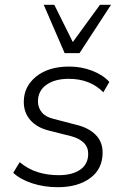

<svg xmlns="http://www.w3.org/2000/svg" viewBox="-20 -771 518 799"><path d="M221 8Q164 8 114.5 -8Q65 -24 35 -52L62 -96Q97 -67 137.5 -54.5Q178 -42 224 -42Q281 -42 314 -65Q347 -88 347 -131Q347 -159 328.5 -177Q310 -195 277 -204L182 -228Q134 -240 106.5 -271Q79 -302 79 -347Q79 -411 130.5 -452.5Q182 -494 268 -494Q319 -494 364 -476.5Q409 -459 435 -430L410 -387Q355 -443 266 -443Q208 -443 173 -418Q138 -393 138 -349Q138 -323 154 -303.5Q170 -284 204 -276L300 -251Q349 -239 378 -210Q407 -181 407 -136Q407 -68 355.5 -30Q304 8 221 8ZM249 -550 162 -751H206L283 -596L396 -751H442L311 -550Z"/></svg>

Font: Nunito Sans Light
Style: Italic
Weight: 300
Italic angle: -9°
Designer: Vernon Adams
Foundry: Vernon Adams
Version: Version 3.006; ttfautohint (v1.8.3)